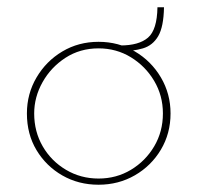

<svg xmlns="http://www.w3.org/2000/svg" viewBox="-20 -502 543 528"><path d="M54 -190Q54 -244 80.5 -289Q107 -334 151.5 -360.5Q196 -387 251 -387Q306 -387 351 -360.5Q396 -334 422.5 -289Q449 -244 449 -190Q449 -135 422.5 -90.5Q396 -46 351 -20Q306 6 251 6Q196 6 151.5 -19.5Q107 -45 80.5 -89Q54 -133 54 -190ZM74 -190Q74 -140 97.5 -99.5Q121 -59 161.5 -35Q202 -11 251 -11Q300 -11 340 -35Q380 -59 404 -99.5Q428 -140 428 -190Q428 -239 404 -279.5Q380 -320 340 -344.5Q300 -369 251 -369Q200 -369 160 -343Q120 -317 97 -276Q74 -235 74 -190ZM311 -377Q362 -377 387 -398.5Q412 -420 413 -482H431Q430 -428 415 -402.5Q400 -377 373 -369Q346 -361 311 -361Z"/></svg>

Font: Josefin Sans Thin Thin
Style: Regular
Weight: 250
Version: Version 2.001